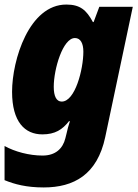

<svg xmlns="http://www.w3.org/2000/svg" viewBox="-22 -583 605 843"><path d="M170 240C302 240 405 184 440 19L561 -553H414L389 -486H386C357 -540 329 -563 269 -563C106 -563 31 -320 31 -180C31 -48 87 7 164 7C220 7 252 -14 281 -51H285C279 -32 273 -12 270 4L265 24C254 69 222 100 165 100C106 100 43 83 -2 58V208C42 226 94 240 170 240ZM249 -137C226 -137 214 -160 214 -202C214 -280 254 -416 307 -416C332 -416 344 -392 344 -356C344 -279 308 -137 249 -137Z"/></svg>

Font: Noto Sans SemiCondensed Black
Style: Italic
Weight: 900
Width: 4
Italic angle: -12°
Designer: Monotype Design Team
Foundry: Monotype Imaging Inc.
Version: Version 2.013